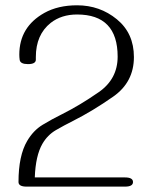

<svg xmlns="http://www.w3.org/2000/svg" viewBox="-20 -694 567 714"><path d="M444.8 0H79.1Q48.8 0 48.8 -17.1Q48.8 -115.2 81.1 -169.9Q104 -209 138.7 -230Q173.3 -251 210.9 -269.5Q276.4 -302.2 346.9 -351.1Q417.5 -399.9 417.5 -483.4Q417.5 -640.1 266.6 -640.1Q208.5 -640.1 168.5 -608.9Q113.3 -564.9 113.3 -481.9V-472.2Q113.3 -455.6 84 -455.6Q55.7 -455.6 53.2 -471.2Q51.8 -481 51.8 -490.7Q51.8 -593.8 145 -646Q195.8 -674.3 266.6 -674.3Q351.1 -674.3 414.6 -622.3Q478 -570.3 478 -481.9Q478 -388.7 401.4 -335Q324.7 -281.2 251 -244.1Q218.8 -228 187.7 -210Q156.7 -191.9 137.7 -159.2Q112.3 -115.2 109.4 -34.2H444.8Q474.6 -34.2 474.6 -17.1Q474.6 0 444.8 0Z"/></svg>

Font: Gayathri Thin
Style: Regular
Weight: 100
Designer: Binoy Dominic <binoy.domenic@gmail.com>
Foundry: SMC
Version: Version 1.000